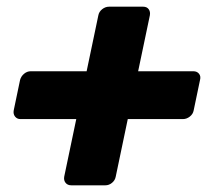

<svg xmlns="http://www.w3.org/2000/svg" viewBox="-20 -587 637 574"><path d="M193 -33Q182 -33 176 -40.5Q170 -48 172 -59L208 -231H41Q31 -231 25 -238.5Q19 -246 21 -257L40 -348Q43 -359 52 -366.5Q61 -374 72 -374H239L274 -541Q276 -552 285.5 -559.5Q295 -567 306 -567H408Q419 -567 424.5 -559.5Q430 -552 428 -541L393 -374H558Q569 -374 575 -366.5Q581 -359 578 -348L559 -257Q557 -246 547.5 -238.5Q538 -231 527 -231H362L326 -59Q324 -48 315 -40.5Q306 -33 295 -33Z"/></svg>

Font: Rubik ExtraBold
Style: Italic
Weight: 800
Italic angle: -12°
Designer: Hubert and Fischer
Foundry: Hubert and Fischer
Version: Version 2.300;gftools[0.9.30]